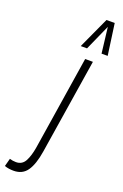

<svg xmlns="http://www.w3.org/2000/svg" viewBox="-324 -844 719 1118"><g transform="rotate(20 35.5 -285.0)"><path d="M138 -534 45 56Q32 138 3.5 179Q-25 220 -80 220Q-94 220 -108.5 218Q-123 216 -136 211L-123 162Q-103 168 -84 168Q-46 168 -28 135Q-10 102 -1 47L90 -534ZM40 -596 129 -790H180L207 -596H169L150 -755L79 -596Z"/></g></svg>

Font: Georama ExtraCondensed Light
Style: Italic
Weight: 300
Width: 2
Italic angle: -9°
Designer: Jean-Baptiste Levee
Foundry: Production Type
Version: Version 1.000